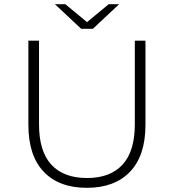

<svg xmlns="http://www.w3.org/2000/svg" viewBox="-20 -895 833 920"><path d="M396 5Q263 5 189.5 -72Q116 -149 116 -297V-700H167V-299Q167 -170 226 -106Q285 -42 397 -42Q508 -42 567 -106Q626 -170 626 -299V-700H677V-297Q677 -149 603 -72Q529 5 396 5ZM551 -875 425 -757H369L243 -875H293L397 -789L501 -875Z"/></svg>

Font: Hilab Light
Style: Regular
Weight: 300
Designer: Cristianderson Lima
Foundry: Cristianderson
Version: Version 1.0